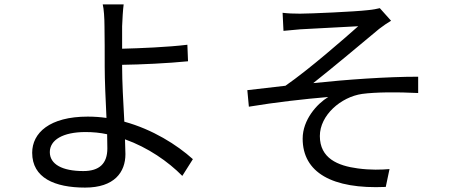

<svg xmlns="http://www.w3.org/2000/svg" viewBox="-20 -805 2040 871"><path d="M466 -196 467 -132C467 -63 431 -29 358 -29C262 -29 206 -60 206 -115C206 -170 265 -206 368 -206C401 -206 434 -203 466 -196ZM541 -785H446C451 -767 454 -722 454 -686C455 -643 455 -561 455 -502C455 -443 459 -351 463 -270C435 -274 407 -276 378 -276C205 -276 126 -202 126 -112C126 2 228 46 366 46C499 46 549 -24 549 -106L547 -173C651 -136 743 -72 807 -7L855 -83C783 -148 672 -218 544 -253C539 -340 534 -437 534 -502V-511C616 -512 744 -518 833 -527L830 -602C740 -591 613 -586 534 -584V-686C535 -716 538 -764 541 -785Z M1262 -747 1266 -665C1287 -667 1317 -670 1342 -672C1385 -675 1561 -683 1605 -686C1542 -630 1383 -491 1275 -416C1224 -410 1156 -402 1102 -396L1109 -321C1229 -341 1362 -356 1469 -365C1418 -334 1353 -262 1353 -176C1353 -23 1486 54 1730 43L1747 -38C1711 -35 1662 -33 1603 -41C1512 -53 1431 -87 1431 -188C1431 -282 1526 -365 1623 -379C1683 -387 1779 -388 1877 -383V-457C1733 -457 1553 -444 1401 -428C1481 -491 1626 -612 1700 -674C1714 -685 1740 -703 1754 -711L1703 -768C1691 -765 1672 -761 1649 -759C1591 -752 1385 -743 1341 -743C1311 -743 1286 -744 1262 -747Z"/></svg>

Font: Noto Sans CJK HK
Style: Regular
Weight: 400
Designer: Ryoko NISHIZUKA 西塚涼子 (kana, bopomofo & ideographs); Paul D. Hunt (Latin, Greek & Cyrillic); Sandoll Communications 산돌커뮤니
Foundry: Adobe
Version: Version 2.004;hotconv 1.0.118;makeotfexe 2.5.65603